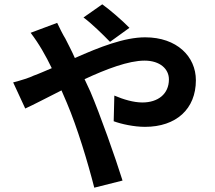

<svg xmlns="http://www.w3.org/2000/svg" viewBox="-20 -813 996 890"><path d="M580 -684C547 -718 489 -768 454 -793L367 -732C404 -705 457 -653 490 -619ZM122 -661C161 -610 192 -555 220 -497C191 -485 163 -472 135 -462C120 -454 77 -440 41 -431L97 -310C137 -328 197 -360 265 -394L290 -336C338 -223 387 -61 417 57L548 24C515 -82 443 -285 399 -388L372 -446C473 -493 576 -532 650 -532C722 -532 763 -493 763 -445C763 -377 712 -338 640 -338C599 -338 552 -352 510 -370L507 -251C542 -238 601 -225 652 -225C797 -225 888 -308 888 -441C888 -551 800 -640 653 -640C556 -640 442 -595 327 -544C313 -576 297 -606 283 -634C272 -651 253 -690 245 -707Z"/></svg>

Font: Kinto Sans
Style: Bold
Weight: 700
Designer: Authors: Ryoko NISHIZUKA  (kana & ideographs); Paul D. Hunt (Latin, Greek & Cyrillic); Wenlong ZHANG  (bopomofo); Sandol
Foundry: Adobe Systems Incorporated, ookami Inc.
Version: Version 0.001